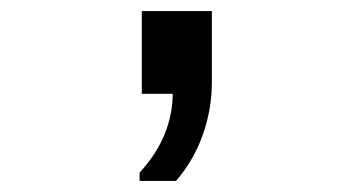

<svg xmlns="http://www.w3.org/2000/svg" viewBox="-20 -170 640 348"><path d="M233 158V143Q264 109 278.5 73Q293 37 293 0H237V-150H364V-21Q364 28 347.5 74.5Q331 121 299 158Z"/></svg>

Font: Chivo Mono Medium
Style: Regular
Weight: 500
Monospace: yes
Designer: Hector Gatti
Foundry: Omnibus-Type
Version: Version 1.008